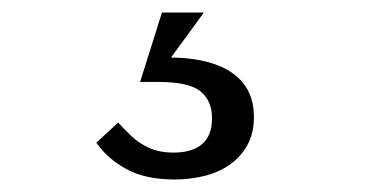

<svg xmlns="http://www.w3.org/2000/svg" viewBox="-20 -25 590 307"><path d="M306 -5 244 80 241 67Q286 66 318.5 76Q351 86 368.5 107.5Q386 129 386 162Q386 188 375.5 207Q365 226 347 238.5Q329 251 306 256.5Q283 262 259 262Q212 262 181.5 245Q151 228 134 203L169 171Q178 181 190 192.5Q202 204 218.5 211.5Q235 219 258 219Q287 219 303 205.5Q319 192 319 164Q319 136 300.5 121Q282 106 233 106H204L239 -5Z"/></svg>

Font: Roboto Serif 20pt Light
Style: Regular
Weight: 300
Version: Version 1.008